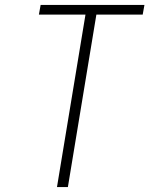

<svg xmlns="http://www.w3.org/2000/svg" viewBox="-20 -755 616 775"><path d="M210 0H254L369 -696H556L563 -735H144L137 -696H325Z"/></svg>

Font: Iosevka Sparkle Extralight
Style: Italic
Weight: 200
Italic angle: -9°
Designer: Belleve Invis
Foundry: Belleve Invis
Version: Version 4.5.0; ttfautohint (v1.8.3)